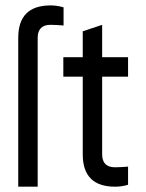

<svg xmlns="http://www.w3.org/2000/svg" viewBox="-20 -704 552 724"><path d="M122.1 0H48.8V-561.5Q48.8 -683.6 170.9 -683.6Q195.3 -683.6 219.7 -676.3V-607.9Q207.5 -608.9 195.3 -609.6Q183.1 -610.4 170.9 -610.4Q122.1 -610.4 122.1 -561.5ZM292 -488.3V-585.9L365.2 -610.4V-488.3H462.9V-415H365.2V-122.1Q365.2 -73.2 414.1 -73.2Q426.3 -73.2 438.5 -74Q450.7 -74.7 462.9 -75.7V-7.3Q438.5 0 414.1 0Q292 0 292 -122.1V-415H218.8V-488.3Z"/></svg>

Font: Sanitrixie
Style: Regular
Weight: 400
Designer: Jayvee D. Enaguas (Grand Chaos)
Version: Version 1.1 - 6/9/2013